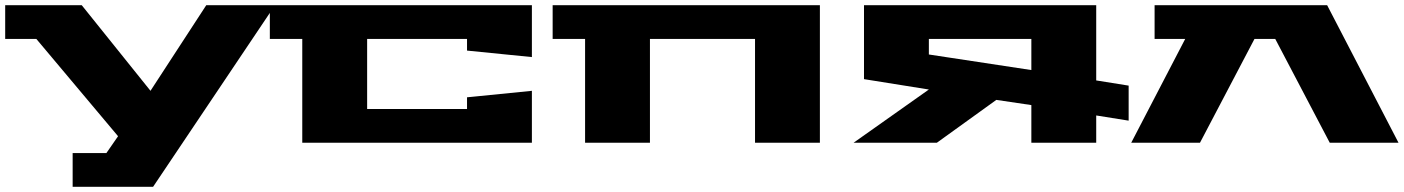

<svg xmlns="http://www.w3.org/2000/svg" viewBox="-30 -550 5410 740"><path d="M-10 -400V-530H285L550 -200L765 -530H1030L560 170H250V40H380L425 -25L110 -400Z M1010 -400V-530H2020V-330L1770 -355V-400H1385V-130H1770V-175L2020 -200V0H1135V-400Z M2100 -400V-530H3130V0H2880V-400H2475V0H2225V-400Z M3260 0 3550 -205 3300 -245V-530H4195V-240L4320 -220V-85L4195 -105V0H3945V-145L3810 -165L3581 0ZM3550 -340 3945 -280V-400H3550Z M4330 0 4538 -400H4420V-530H5085L5360 0H5095L4885 -400H4805L4595 0Z"/></svg>

Font: Stalinist One
Style: Regular
Weight: 400
Designer: Jovanny Lemonad
Foundry: Alexey Maslov, Jovanny Lemonad
Version: Version 3.004